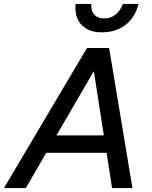

<svg xmlns="http://www.w3.org/2000/svg" viewBox="-42 -960 774 980"><path d="M-22 0 402 -715H515L634 0H530L502 -180H194L90 0ZM246 -269H488L437 -597ZM344 -940H424V-931Q424 -900 441.5 -883Q459 -866 489 -866Q524 -866 548.5 -886Q573 -906 585 -940H665Q649 -874 600.5 -834.5Q552 -795 476 -795Q415 -795 379 -828.5Q343 -862 343 -920Q343 -925 343 -930Q343 -935 344 -940Z"/></svg>

Font: Wix Madefor Text Medium
Style: Italic
Weight: 500
Italic angle: -12°
Designer: Dalton Maag Ltd
Foundry: Dalton Maag Ltd
Version: Version 3.100